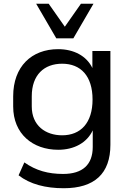

<svg xmlns="http://www.w3.org/2000/svg" viewBox="-20 -811 687 1024"><path d="M319.8 192.9C483.9 192.9 568.8 115.2 568.8 -39.1V-539.1H472.7V-448.2C441.4 -513.2 373.5 -548.8 290 -548.8C148.4 -548.8 50.3 -456.1 50.3 -297.4V-243.2C50.3 -96.7 154.8 -12.2 290.5 -12.2C375 -12.2 443.4 -49.3 474.6 -115.7V-27.3C474.6 67.4 420.4 116.7 316.4 116.7C237.8 116.7 171.9 99.1 109.9 55.2L79.1 124C139.6 171.4 223.1 192.9 319.8 192.9ZM311.5 -89.4C222.2 -89.4 149.4 -141.6 149.4 -243.2V-297.4C149.4 -412.1 215.8 -471.2 311.5 -471.2C410.2 -471.2 473.6 -406.2 473.6 -280.3C473.6 -155.3 410.2 -89.4 311.5 -89.4ZM371.1 -606.4 478.5 -791H411.6L325.7 -668.5L239.7 -791H172.9L280.3 -606.4Z"/></svg>

Font: Winston
Style: Regular
Weight: 400
Designer: Vernon Adams, Kim Jin-seong, David Berlow, Cristiano Sobral
Foundry: The Winston Project Authors
Version: Version 3.004